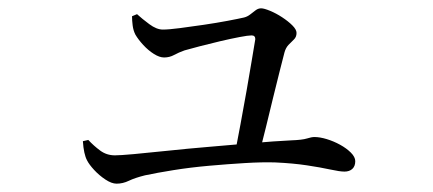

<svg xmlns="http://www.w3.org/2000/svg" viewBox="-20 -482 1040 461"><path d="M544 -113Q550 -144 557.5 -184Q565 -224 572 -264Q579 -304 584.5 -337Q590 -370 593 -388Q593 -397 584 -397Q576 -397 555 -393Q534 -389 508.5 -383Q483 -377 460 -371Q437 -365 423 -361Q409 -356 398 -350Q387 -344 374 -344Q363 -344 349.5 -352.5Q336 -361 324 -374Q312 -387 305 -399Q300 -409 298.5 -421Q297 -433 297 -443L309 -448Q321 -437 338.5 -424Q356 -411 371 -411Q385 -411 412 -414.5Q439 -418 469.5 -422.5Q500 -427 526.5 -432Q553 -437 566 -440Q574 -442 581 -447.5Q588 -453 594 -457.5Q600 -462 607 -462Q614 -462 628.5 -456Q643 -450 657.5 -440.5Q672 -431 682 -421Q692 -411 692 -403Q692 -393 685.5 -387Q679 -381 672.5 -374Q666 -367 663 -356Q659 -340 651.5 -311Q644 -282 635.5 -246.5Q627 -211 618.5 -176.5Q610 -142 603 -115ZM260 -41Q248 -41 233 -51Q218 -61 206 -74Q194 -87 189 -97Q181 -112 179 -143L192 -146Q205 -132 220.5 -120.5Q236 -109 256 -109Q268 -109 301.5 -112Q335 -115 382 -120Q429 -125 482.5 -129.5Q536 -134 587 -138.5Q638 -143 679 -145Q706 -146 717 -149.5Q728 -153 735 -153Q748 -153 764.5 -148Q781 -143 796.5 -134.5Q812 -126 822.5 -115.5Q833 -105 833 -95Q833 -83 826 -76.5Q819 -70 807 -70Q796 -70 773 -75Q750 -80 717 -85Q684 -90 641 -92Q610 -93 568.5 -90.5Q527 -88 482 -84Q437 -80 396.5 -73.5Q356 -67 328 -61Q304 -55 289.5 -48Q275 -41 260 -41Z"/></svg>

Font: Noto Serif HK ExtraLight
Style: Regular
Weight: 400
Version: Version 2.002-H1;hotconv 1.1.0;makeotfexe 2.6.0